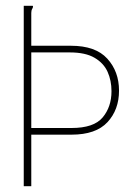

<svg xmlns="http://www.w3.org/2000/svg" viewBox="-20 -643 478 663"><path d="M62 0V-623H93Q94 -622 94 -620Q94 -617 91 -612Q88 -607 88 -598V-485H225Q310 -485 350.5 -440.5Q391 -396 391 -330Q391 -264 351 -221Q311 -178 227 -178H88V0ZM88 -201H227Q304 -201 334.5 -237.5Q365 -274 365 -328Q365 -365 351.5 -395Q338 -425 306.5 -443.5Q275 -462 221 -462H88Z"/></svg>

Font: Inconsolata SemiCondensed ExtraLight
Style: Regular
Weight: 200
Width: 4
Monospace: yes
Designer: Raph Levien, Cyreal, Brenton Simpson
Foundry: Raph Levien, Cyreal, Google
Version: Version 3.100; ttfautohint (v1.8.4.7-5d5b)